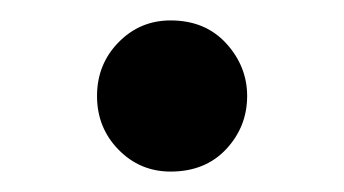

<svg xmlns="http://www.w3.org/2000/svg" viewBox="-20 -156 337 188"><path d="M75 -62Q75 -93 96 -114.5Q117 -136 147 -136Q181 -136 201.5 -113.5Q222 -91 222 -62Q222 -32 201.5 -10Q181 12 147 12Q117 12 96 -9.5Q75 -31 75 -62Z"/></svg>

Font: Tiro Kannada
Style: Regular
Weight: 400
Designer: Kannada: John Hudson & Fiona Ross. Latin: John Hudson.
Foundry: Tiro Typeworks Ltd.
Version: Version 1.52